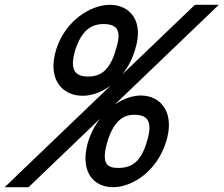

<svg xmlns="http://www.w3.org/2000/svg" viewBox="-45 -757 930 798"><path d="M319.8 -163 320.1 -164C331.6 -202.4 349.4 -235.9 370.9 -263.8L90.5 5L73.6 21H-25.4L41.1 -43L415.1 -401.5C377.2 -373.3 335.2 -358.5 297.8 -359C215.8 -359 150.9 -425 187.8 -549C224.8 -670 331.6 -738 414.3 -737C492 -736 555.8 -673 516.2 -550C504.5 -509.7 485.5 -475.1 462.4 -446.9L748.4 -721L765.3 -737H864.3L797.8 -673L431.6 -322C467.8 -347.2 506.9 -360.4 542.1 -360C625.8 -359 682.7 -287 645.4 -168C609 -49 508.9 20 426.6 21C347.3 22 285.9 -39 319.8 -163ZM400.4 -165C376.2 -79 397.7 -58 449 -59C503.3 -60 541 -85 565.4 -168C591 -252 569.3 -279 515.6 -280C465.9 -281 426 -252 400.4 -165ZM387.9 -657C335.2 -658 293.9 -631 267.8 -549C242.2 -465 268.9 -438 322.2 -439C373.2 -439 412.2 -465 436.2 -550L436.5 -551C463.5 -633 439.6 -656 387.9 -657Z"/></svg>

Font: Nordica Plus
Style: NordicaClassicLightObl
Weight: 300
Version: Version 1.01